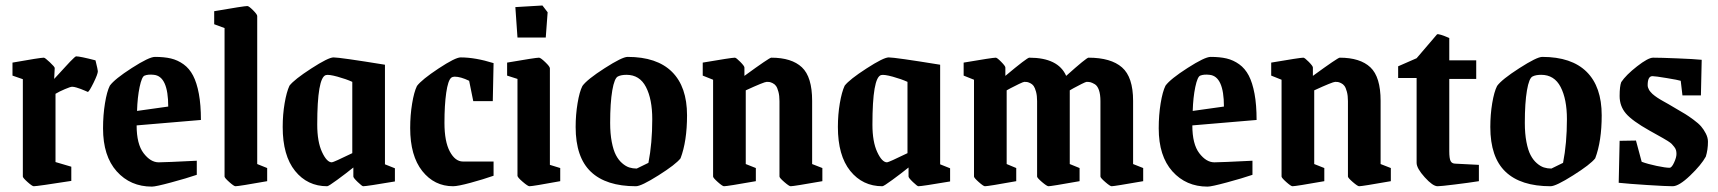

<svg xmlns="http://www.w3.org/2000/svg" viewBox="-20 -675 6318 706"><path d="M104 9.8Q98.6 9.8 81.3 -5.6Q64 -21 64 -25.9V-383.8L25.9 -397V-444.8Q127.9 -462.9 141.1 -462.9Q145.5 -462.9 163.3 -446Q181.2 -429.2 181.2 -424.8L179.2 -384.8Q185.5 -391.6 199.7 -407Q213.9 -422.4 221.2 -430.4Q228.5 -438.5 238 -448.5Q247.6 -458.5 252.9 -463.1Q258.3 -467.8 259.8 -467.8Q274.4 -467.8 331.1 -453.1Q339.8 -418 339.8 -413.1Q339.8 -402.8 324 -370.6Q308.1 -338.4 303.2 -336.9Q302.2 -337.4 293 -341.3Q283.7 -345.2 276.9 -347.9Q270 -350.6 260.7 -353.3Q251.5 -356 245.1 -356Q239.3 -356 219 -347.4Q198.7 -338.9 184.1 -330.1V-79.1L242.2 -62V-9.8Q117.2 9.8 104 9.8Z M538.6 11.2Q459.5 11.2 409.2 -44.9Q358.9 -101.1 358.9 -203.1Q358.9 -252 366 -295.2Q373 -338.4 383.8 -359.9Q401.4 -384.3 464.8 -425Q528.3 -465.8 549.8 -465.8Q583.5 -465.8 608.4 -460Q633.3 -454.1 654.8 -438.7Q676.3 -423.3 689.9 -397.2Q703.6 -371.1 711.2 -330.3Q718.8 -289.6 718.8 -233.9L482.4 -213.9Q482.4 -145 508.1 -111.6Q533.7 -78.1 563.5 -78.1Q586.4 -78.1 703.6 -84V-32.2Q666.5 -19.5 609.6 -4.2Q552.7 11.2 538.6 11.2ZM483.9 -267.1 598.6 -283.2Q598.6 -394.5 545.9 -399.9Q524.9 -402.3 511.7 -397Q501.5 -393.6 493.4 -355.2Q485.4 -316.9 483.9 -267.1Z M845.7 9.8Q840.3 9.8 823 -5.6Q805.7 -21 805.7 -25.9V-571.8L767.6 -585.9V-633.8Q877.4 -652.8 889.6 -652.8Q895 -652.8 910.4 -637.5Q925.8 -622.1 925.8 -616.2V-71.8L962.4 -57.1V-8.8Q857.9 9.8 845.7 9.8Z M1183.1 9.8Q1110.4 9.8 1064.9 -46.6Q1019.5 -103 1019.5 -208Q1019.5 -253.9 1026.6 -295.4Q1033.7 -336.9 1044.4 -359.9Q1062 -382.8 1124.8 -423.3Q1187.5 -463.9 1206.5 -463.9Q1230 -463.9 1395.5 -437V-70.8L1432.1 -56.2V-7.8Q1328.6 9.8 1315.4 9.8Q1311.5 9.8 1295.4 -5.6Q1279.3 -21 1279.3 -25.9V-59.1Q1252 -37.1 1220 -13.7Q1188 9.8 1183.1 9.8ZM1200.2 -78.1Q1206.1 -78.1 1275.4 -111.8V-374Q1252.9 -384.3 1220.9 -393.1Q1189 -401.9 1178.2 -398.9Q1146.5 -389.6 1146.5 -216.8Q1146.5 -153.8 1164.1 -116Q1181.6 -78.1 1200.2 -78.1Z M1646 9.8Q1577.1 9.8 1532.7 -46.1Q1488.3 -102.1 1488.3 -204.1Q1488.3 -251.5 1495.4 -294.2Q1502.4 -336.9 1513.2 -358.9Q1530.8 -382.3 1592.5 -423.1Q1654.3 -463.9 1673.8 -463.9Q1727.5 -463.9 1794.9 -442.9L1792 -303.2H1720.2L1705.1 -377.9Q1673.8 -393.1 1651.9 -393.1Q1644.5 -393.1 1639.2 -389.2Q1627.4 -379.4 1620.8 -334Q1614.3 -288.6 1614.3 -223.1Q1614.3 -154.8 1634 -117.9Q1653.8 -81.1 1682.1 -81.1H1794.9V-28.8Q1757.3 -15.6 1710.4 -2.9Q1663.6 9.8 1646 9.8Z M1882.8 -537.1 1875 -648.9 1974.6 -654.8 1993.7 -629.9 1986.8 -537.1ZM1926.8 9.8Q1920.9 9.8 1901.9 -6.6Q1882.8 -22.9 1882.8 -28.8V-384.8L1844.7 -397V-444.8Q1949.7 -462.9 1961.9 -462.9Q1967.8 -462.9 1984.9 -446.5Q2002 -430.2 2002 -423.8V-68.8L2040 -57.1V-8.8Q1939 9.8 1926.8 9.8Z M2318.4 9.8Q2208.5 9.8 2152.6 -43.5Q2096.7 -96.7 2096.7 -208Q2096.7 -253.4 2103.8 -295.7Q2110.8 -337.9 2121.6 -358.9Q2138.7 -382.8 2203.4 -424.3Q2268.1 -465.8 2287.6 -465.8Q2395.5 -465.8 2450.9 -410.9Q2506.3 -356 2506.3 -251Q2506.3 -155.8 2482.4 -92.8Q2464.8 -70.3 2401.4 -30.3Q2337.9 9.8 2318.4 9.8ZM2321.3 -55.2 2364.3 -76.2Q2378.4 -147.9 2378.4 -236.8Q2378.4 -310.5 2355.2 -355.2Q2332 -399.9 2283.7 -399.9Q2264.2 -399.9 2252.4 -394Q2239.3 -388.2 2231.4 -342.5Q2223.6 -296.9 2223.6 -223.1Q2223.6 -183.6 2229.5 -153.1Q2235.4 -122.6 2244.9 -104.5Q2254.4 -86.4 2267.6 -75Q2280.8 -63.5 2293.7 -59.3Q2306.6 -55.2 2321.3 -55.2Z M2642.1 9.8Q2636.7 9.8 2619.4 -5.6Q2602.1 -21 2602.1 -25.9V-381.8L2564 -397V-444.8Q2669.9 -462.9 2682.1 -462.9Q2687 -462.9 2702.1 -447.5Q2717.3 -432.1 2717.3 -426.8V-396Q2809.1 -462.9 2815.9 -462.9Q2891.1 -462.9 2928.7 -427.5Q2966.3 -392.1 2966.3 -304.2V-71.8L3003.9 -57.1V-8.8Q2898.4 9.8 2887.2 9.8Q2881.8 9.8 2864 -5.6Q2846.2 -21 2846.2 -25.9V-303.2Q2846.2 -323.2 2842.3 -337.6Q2838.4 -352.1 2833.5 -358.9Q2828.6 -365.7 2820.8 -369.4Q2813 -373 2809.1 -373.5Q2805.2 -374 2799.3 -374Q2790 -374 2722.2 -342.8V-71.8L2759.3 -57.1V-8.8Q2654.3 9.8 2642.1 9.8Z M3224.6 9.8Q3151.9 9.8 3106.4 -46.6Q3061 -103 3061 -208Q3061 -253.9 3068.1 -295.4Q3075.2 -336.9 3085.9 -359.9Q3103.5 -382.8 3166.3 -423.3Q3229 -463.9 3248 -463.9Q3271.5 -463.9 3437 -437V-70.8L3473.6 -56.2V-7.8Q3370.1 9.8 3356.9 9.8Q3353 9.8 3336.9 -5.6Q3320.8 -21 3320.8 -25.9V-59.1Q3293.5 -37.1 3261.5 -13.7Q3229.5 9.8 3224.6 9.8ZM3241.7 -78.1Q3247.6 -78.1 3316.9 -111.8V-374Q3294.4 -384.3 3262.5 -393.1Q3230.5 -401.9 3219.7 -398.9Q3188 -389.6 3188 -216.8Q3188 -153.8 3205.6 -116Q3223.1 -78.1 3241.7 -78.1Z M3601.6 9.8Q3596.2 9.8 3578.9 -5.6Q3561.5 -21 3561.5 -25.9V-381.8L3523.4 -397V-444.8Q3629.4 -462.9 3641.6 -462.9Q3646.5 -462.9 3661.6 -447.5Q3676.8 -432.1 3676.8 -426.8V-396Q3756.8 -462.9 3764.6 -462.9Q3871.1 -462.9 3900.4 -396Q3975.1 -462.9 3982.4 -462.9Q4064.9 -462.9 4105.7 -427.2Q4146.5 -391.6 4146.5 -304.2V-71.8L4183.6 -57.1V-8.8Q4077.1 9.8 4067.4 9.8Q4062 9.8 4044.2 -5.6Q4026.4 -21 4026.4 -25.9V-303.2Q4026.4 -328.1 4020.8 -344Q4015.1 -359.9 4005.4 -365.5Q3995.6 -371.1 3989.7 -372.6Q3983.9 -374 3975.6 -374Q3972.7 -374 3957 -366.2Q3941.4 -358.4 3927.2 -350.6L3913.6 -342.8V-71.8L3949.7 -57.1V-8.8Q3845.2 9.8 3835.4 9.8Q3829.6 9.8 3811.5 -5.6Q3793.5 -21 3793.5 -25.9V-303.2Q3793.5 -323.2 3789.6 -337.6Q3785.6 -352.1 3780.8 -358.9Q3775.9 -365.7 3768.1 -369.4Q3760.3 -373 3756.3 -373.5Q3752.4 -374 3746.6 -374Q3743.2 -374 3726.8 -366.2Q3710.4 -358.4 3695.8 -350.6L3681.6 -342.8V-71.8L3716.8 -57.1V-8.8Q3613.8 9.8 3601.6 9.8Z M4420.4 11.2Q4341.3 11.2 4291 -44.9Q4240.7 -101.1 4240.7 -203.1Q4240.7 -252 4247.8 -295.2Q4254.9 -338.4 4265.6 -359.9Q4283.2 -384.3 4346.7 -425Q4410.2 -465.8 4431.6 -465.8Q4465.3 -465.8 4490.2 -460Q4515.1 -454.1 4536.6 -438.7Q4558.1 -423.3 4571.8 -397.2Q4585.4 -371.1 4593 -330.3Q4600.6 -289.6 4600.6 -233.9L4364.3 -213.9Q4364.3 -145 4389.9 -111.6Q4415.5 -78.1 4445.3 -78.1Q4468.3 -78.1 4585.4 -84V-32.2Q4548.3 -19.5 4491.5 -4.2Q4434.6 11.2 4420.4 11.2ZM4365.7 -267.1 4480.5 -283.2Q4480.5 -394.5 4427.7 -399.9Q4406.7 -402.3 4393.6 -397Q4383.3 -393.6 4375.2 -355.2Q4367.2 -316.9 4365.7 -267.1Z M4732.4 9.8Q4727.1 9.8 4709.7 -5.6Q4692.4 -21 4692.4 -25.9V-381.8L4654.3 -397V-444.8Q4760.3 -462.9 4772.5 -462.9Q4777.3 -462.9 4792.5 -447.5Q4807.6 -432.1 4807.6 -426.8V-396Q4899.4 -462.9 4906.2 -462.9Q4981.4 -462.9 5019 -427.5Q5056.6 -392.1 5056.6 -304.2V-71.8L5094.2 -57.1V-8.8Q4988.8 9.8 4977.5 9.8Q4972.2 9.8 4954.3 -5.6Q4936.5 -21 4936.5 -25.9V-303.2Q4936.5 -323.2 4932.6 -337.6Q4928.7 -352.1 4923.8 -358.9Q4918.9 -365.7 4911.1 -369.4Q4903.3 -373 4899.4 -373.5Q4895.5 -374 4889.6 -374Q4880.4 -374 4812.5 -342.8V-71.8L4849.6 -57.1V-8.8Q4744.6 9.8 4732.4 9.8Z M5266.1 9.8Q5248.5 9.8 5218.8 -23.2Q5189 -56.2 5189 -76.2V-388.2H5121.1V-431.2L5189 -460.9L5264.2 -548.8Q5267.6 -550.3 5278.8 -546.9Q5290 -543.5 5299.8 -539.1L5309.1 -535.2V-453.1H5408.2V-384.8H5309.1V-119.1Q5309.1 -92.3 5314 -82.8Q5318.8 -73.2 5332 -73.2L5418 -68.8V-8.8Q5380.9 -2.9 5329.3 3.4Q5277.8 9.8 5266.1 9.8Z M5681.6 9.8Q5571.8 9.8 5515.9 -43.5Q5460 -96.7 5460 -208Q5460 -253.4 5467 -295.7Q5474.1 -337.9 5484.9 -358.9Q5502 -382.8 5566.7 -424.3Q5631.3 -465.8 5650.9 -465.8Q5758.8 -465.8 5814.2 -410.9Q5869.6 -356 5869.6 -251Q5869.6 -155.8 5845.7 -92.8Q5828.1 -70.3 5764.6 -30.3Q5701.2 9.8 5681.6 9.8ZM5684.6 -55.2 5727.5 -76.2Q5741.7 -147.9 5741.7 -236.8Q5741.7 -310.5 5718.5 -355.2Q5695.3 -399.9 5647 -399.9Q5627.4 -399.9 5615.7 -394Q5602.5 -388.2 5594.7 -342.5Q5586.9 -296.9 5586.9 -223.1Q5586.9 -183.6 5592.8 -153.1Q5598.6 -122.6 5608.2 -104.5Q5617.7 -86.4 5630.9 -75Q5644 -63.5 5657 -59.3Q5669.9 -55.2 5684.6 -55.2Z M6130.4 9.8Q6107.4 9.8 6038.1 5.4Q5968.8 1 5932.1 -2.9L5935.5 -157.2L5995.6 -158.2L6016.6 -80.1Q6039.1 -71.8 6071.8 -64.9Q6104.5 -58.1 6119.1 -58.1Q6127 -58.1 6135.7 -77.1Q6144.5 -96.2 6144.5 -108.9Q6144.5 -116.7 6142.8 -122.8Q6141.1 -128.9 6136 -135.3Q6130.9 -141.6 6127 -145.8Q6123 -149.9 6112.3 -156.7Q6101.6 -163.6 6094.7 -167.2Q6087.9 -170.9 6071.5 -180.2Q6055.2 -189.5 6045.4 -194.8Q5981.9 -230.5 5958.7 -257.6Q5935.5 -284.7 5935.5 -321.8Q5935.5 -357.4 5941.4 -373Q5959 -399.4 5999.8 -431.2Q6040.5 -462.9 6058.6 -462.9Q6085.9 -462.9 6147.2 -460.4Q6208.5 -458 6237.3 -455.1L6234.4 -324.2H6166.5L6160.2 -377.9Q6151.4 -380.9 6108.9 -387.9Q6066.4 -395 6056.2 -395Q6038.6 -395 6038.6 -361.8Q6038.6 -357.4 6040 -353Q6041.5 -348.6 6043.5 -345Q6045.4 -341.3 6049.3 -336.9Q6053.2 -332.5 6056.2 -329.6Q6059.1 -326.7 6064.9 -322.5Q6070.8 -318.4 6074.2 -315.9Q6077.6 -313.5 6084.7 -309.3Q6091.8 -305.2 6094.7 -303.5Q6097.7 -301.8 6105.2 -297.6Q6112.8 -293.5 6115.2 -292Q6121.6 -288.1 6143.8 -275.1Q6166 -262.2 6177.2 -255.4Q6188.5 -248.5 6207 -234.9Q6225.6 -221.2 6235.1 -210.2Q6244.6 -199.2 6252.4 -184.1Q6260.3 -168.9 6260.3 -153.8Q6260.3 -124.5 6252.4 -99.1Q6235.8 -68.8 6194.8 -29.5Q6153.8 9.8 6130.4 9.8Z"/></svg>

Font: Grenze SemiBold
Style: Regular
Weight: 600
Designer: Renata Polastri
Foundry: Omnibus-Type
Version: Version 1.002;PS 001.002;hotconv 1.0.88;makeotf.lib2.5.64775